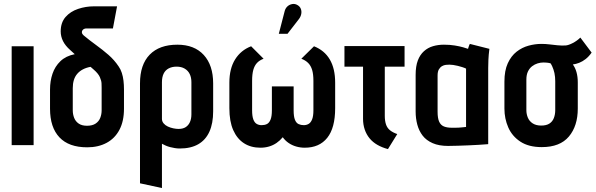

<svg xmlns="http://www.w3.org/2000/svg" viewBox="-20 -734 3012 971"><path d="M39 0H150V-500H39Z M415 -590H551L572 -702H455Q414 -702 375 -689Q336 -676 311.5 -648Q287 -620 287 -575Q287 -550 298.5 -526.5Q310 -503 335 -481L358 -460Q313 -451 285.5 -424.5Q258 -398 245.5 -361Q233 -324 233 -281V-184Q233 -90 280.5 -39.5Q328 11 421 11Q477 11 519 -11.5Q561 -34 584 -77.5Q607 -121 607 -184V-281Q607 -305 604.5 -326Q602 -347 596 -365.5Q590 -384 580 -398Q558 -431 528 -457Q498 -483 465.5 -506.5Q433 -530 403 -555Q400 -558 398 -560.5Q396 -563 395 -565.5Q394 -568 394 -571Q394 -577 397.5 -581.5Q401 -586 406 -588Q411 -590 415 -590ZM494 -290V-176Q494 -156 487 -138Q480 -120 463.5 -109Q447 -98 420 -98Q394 -98 378 -109Q362 -120 355 -138Q348 -156 348 -176V-288Q348 -311 353.5 -329Q359 -347 370.5 -360.5Q382 -374 399 -383Q416 -392 438 -396L454 -382Q477 -362 485 -344Q493 -326 493.5 -312Q494 -298 494 -290Z M1058 -171V-312Q1058 -404 1010.5 -456Q963 -508 877 -508Q786 -508 737 -457.5Q688 -407 688 -312V193L799 217V-7Q808 -2 818.5 2.5Q829 7 840.5 10Q852 13 864.5 15Q877 17 889 17Q945 17 982.5 -4.5Q1020 -26 1039 -68Q1058 -110 1058 -171ZM948 -318V-156Q948 -133 940.5 -116.5Q933 -100 919 -91Q905 -82 883 -82Q871 -82 856.5 -85Q842 -88 829 -94Q816 -100 807.5 -110Q799 -120 799 -133V-318Q799 -344 807.5 -361.5Q816 -379 833 -388Q850 -397 873 -397Q897 -397 914 -387Q931 -377 939.5 -359.5Q948 -342 948 -318Z M1568 -500 1504 -437Q1525 -429 1538.5 -415.5Q1552 -402 1558.5 -380.5Q1565 -359 1565 -325V-176Q1565 -147 1558.5 -130.5Q1552 -114 1541 -107.5Q1530 -101 1516 -101Q1502 -101 1490 -106.5Q1478 -112 1471.5 -128.5Q1465 -145 1465 -176V-297H1355V-176Q1355 -145 1348 -128.5Q1341 -112 1329.5 -106.5Q1318 -101 1303 -101Q1289 -101 1278 -107.5Q1267 -114 1261 -130.5Q1255 -147 1255 -176V-325Q1255 -359 1261 -380.5Q1267 -402 1279.5 -415.5Q1292 -429 1313 -437L1250 -500Q1198 -480 1169 -433.5Q1140 -387 1140 -316V-187Q1140 -120 1159.5 -76Q1179 -32 1214 -9.5Q1249 13 1297 13Q1320 13 1340.5 7Q1361 1 1378.5 -11Q1396 -23 1410 -40Q1422 -23 1439.5 -11Q1457 1 1478 7Q1499 13 1521 13Q1595 13 1635 -37Q1675 -87 1675 -187V-316Q1675 -387 1648 -433Q1621 -479 1568 -500ZM1492 -638Q1501 -650 1503.5 -663.5Q1506 -677 1501.5 -689Q1497 -701 1485 -708Q1472 -716 1458 -713.5Q1444 -711 1434 -702Q1424 -693 1420 -679L1390 -563H1434Z M1926 -148V-397H2026V-501H1722V-397H1816V-133Q1816 -104 1824.5 -79Q1833 -54 1849 -34.5Q1865 -15 1888.5 -1.5Q1912 12 1942 20L1989 -56Q1966 -64 1952 -75.5Q1938 -87 1932 -105Q1926 -123 1926 -148Z M2455 -487 2356 -512Q2352 -504 2349.5 -495.5Q2347 -487 2347 -487Q2339 -490 2321.5 -495Q2304 -500 2279.5 -504Q2255 -508 2225 -508Q2196 -508 2170 -500.5Q2144 -493 2124 -475Q2104 -457 2093 -428Q2082 -399 2082 -355V-170Q2082 -135 2090.5 -103.5Q2099 -72 2117.5 -48Q2136 -24 2168 -10Q2200 4 2246 4Q2269 4 2296 3Q2323 2 2350.5 1Q2378 0 2400 -1.5Q2422 -3 2435.5 -4Q2449 -5 2449 -5V-390Q2449 -407 2450 -431.5Q2451 -456 2455 -487ZM2193 -169V-352Q2193 -372 2199.5 -383Q2206 -394 2215.5 -399.5Q2225 -405 2235 -406Q2245 -407 2253 -407Q2261 -407 2272 -405.5Q2283 -404 2295 -401Q2307 -398 2318 -394.5Q2329 -391 2337 -387V-92Q2327 -91 2318 -90Q2309 -89 2300 -88.5Q2291 -88 2282 -88Q2273 -88 2265 -88Q2241 -88 2225 -94.5Q2209 -101 2201 -118.5Q2193 -136 2193 -169Z M2972 -468 2915 -544Q2899 -528 2877 -516.5Q2855 -505 2840 -504Q2820 -503 2799.5 -505Q2779 -507 2759 -509.5Q2739 -512 2718 -512Q2686 -512 2653 -503Q2620 -494 2592.5 -472.5Q2565 -451 2548 -414Q2531 -377 2531 -321V-185Q2531 -134 2550.5 -89.5Q2570 -45 2612 -17.5Q2654 10 2720 10Q2812 10 2857 -43.5Q2902 -97 2902 -185V-317Q2902 -346 2895.5 -369Q2889 -392 2877 -408Q2893 -410 2909.5 -416.5Q2926 -423 2942 -435.5Q2958 -448 2972 -468ZM2788 -323V-177Q2788 -155 2781 -137Q2774 -119 2758.5 -109Q2743 -99 2717 -99Q2691 -99 2674 -110Q2657 -121 2649.5 -139Q2642 -157 2642 -177V-331Q2642 -356 2650 -372.5Q2658 -389 2671 -399Q2684 -409 2699 -413.5Q2714 -418 2728 -418Q2735 -418 2740.5 -417.5Q2746 -417 2751.5 -416.5Q2757 -416 2764 -414Q2769 -407 2772.5 -399Q2776 -391 2779 -382.5Q2782 -374 2784 -364.5Q2786 -355 2787 -344.5Q2788 -334 2788 -323Z"/></svg>

Font: Advent Pro
Style: Regular
Weight: 400
Designer: VivaRado, Andreas Kalpakidis
Foundry: VivaRado, Andreas Kalpakidis
Version: Version 3.000